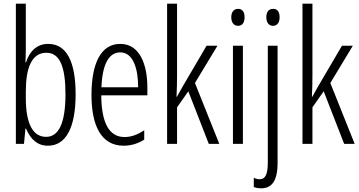

<svg xmlns="http://www.w3.org/2000/svg" viewBox="-20 -780 1948 1041"><path d="M120 -760H66V0H110L118 -83H121C146 -24 183 10 240 10C337 10 390 -87 390 -269C390 -448 340 -542 241 -542C183 -542 141 -505 121 -442H118C119 -466 120 -491 120 -512ZM232 -494C304 -494 335 -418 335 -270C335 -111 298 -38 230 -38C161 -38 120 -104 120 -248V-285C120 -408 150 -494 232 -494Z M632 -542C528 -542 476 -438 476 -265C476 -102 527 10 650 10C692 10 729 -2 762 -23V-74C725 -49 691 -37 655 -37C571 -37 530 -115 529 -263H779V-305C779 -432 737 -542 632 -542ZM632 -496C701 -496 729 -410 729 -307H530C535 -435 572 -496 632 -496Z M940 -760H886V0H940V-198L1001 -285L1112 0H1169L1037 -330L1159 -532H1100L971 -312C960 -293 951 -277 939 -255H937C939 -295 940 -330 940 -372Z M1271 -732C1246 -732 1234 -713 1234 -686C1234 -659 1247 -640 1271 -640C1294 -640 1306 -658 1306 -686C1306 -713 1296 -732 1271 -732ZM1297 -532H1243V0H1297Z M1424 -686C1424 -659 1437 -640 1460 -640C1483 -640 1496 -658 1496 -686C1496 -713 1486 -732 1461 -732C1435 -732 1424 -713 1424 -686ZM1396 241C1452 241 1485 203 1485 104V-532H1432V100C1432 163 1420 192 1387 192C1378 192 1366 189 1356 184V234C1367 238 1379 241 1396 241Z M1674 -760H1620V0H1674V-198L1735 -285L1846 0H1903L1771 -330L1893 -532H1834L1705 -312C1694 -293 1685 -277 1673 -255H1671C1673 -295 1674 -330 1674 -372Z"/></svg>

Font: Noto Sans Display Condensed Light
Style: Regular
Weight: 300
Width: 3
Designer: Monotype Design Team
Foundry: Monotype Imaging Inc.
Version: Version 1.900